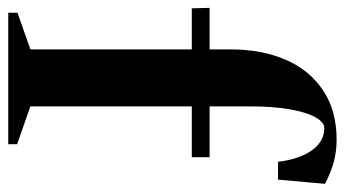

<svg xmlns="http://www.w3.org/2000/svg" viewBox="-210 -646 856 477"><g transform="rotate(90 218.5 -408.0)"><path d="M12.2 -23 111.2 -57.8 103.2 -46.4V-464.4L111.6 -456H1.2L0 -500.2H111.6L103.2 -491.8V-552.2Q103.2 -629.4 128.7 -688.7Q154.2 -748 204.6 -781.9Q255 -815.8 328 -815.8Q355.2 -815.8 380.9 -809.2Q406.6 -802.6 434.6 -788.2L437.2 -787.2L426.8 -670.2H382.4L380.8 -682.6Q372.2 -731.8 350.8 -758.5Q329.4 -785.2 299 -785.2Q284 -785.2 271.4 -762.3Q258.8 -739.4 251.8 -697.8Q244.8 -656.2 244.8 -602.2V-491.8L236.4 -500.2H371V-456H236.4L244.8 -464.4V-46.4L236.8 -57.8L338.8 -22V0H12.2Z"/></g></svg>

Font: Wittgenstein
Style: Regular
Weight: 400
Designer: Jörg Drees
Foundry: Jörg Drees
Version: Version 1.003;Glyphs 3.1.2 (3151)